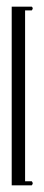

<svg xmlns="http://www.w3.org/2000/svg" viewBox="-20 -485 132 574"><path d="M15 -465H75Q77 -464 78 -460Q77 -456 75 -454H55V57H75Q77 59 78 63Q77 67 75 69H15Z"/></svg>

Font: Maria
Style: Christmas
Weight: 400
Designer: Muhammad Yoni
Version: Version 001.000